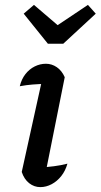

<svg xmlns="http://www.w3.org/2000/svg" viewBox="-20 -759 412 786"><path d="M162 -28 142 -73Q173 -75 201 -78.5Q229 -82 256 -89Q248 -60 231 -38.5Q214 -17 191.5 -5Q169 7 145 7Q120 7 99.5 -9Q79 -25 69 -55L159 -463L173 -416Q139 -415 113.5 -413Q88 -411 61 -406Q68 -435 84 -455.5Q100 -476 122 -487Q144 -498 168 -498Q192 -498 212.5 -484Q233 -470 245 -443ZM176 -580 77 -703 119 -739 216 -656 340 -739 372 -703 239 -580Z"/></svg>

Font: Piazzolla Thin SemiBold
Style: Italic
Weight: 600
Italic angle: -11.3°
Version: Version 2.005